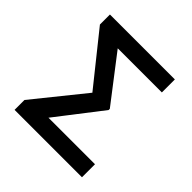

<svg xmlns="http://www.w3.org/2000/svg" viewBox="-187 -867 1019 1019"><g transform="rotate(45 322.5 -358.0)"><path d="M575.2 -97.7Q575.2 -73.2 575.2 0Q460.9 0 115.2 0Q115.2 -24.4 115.2 -97.7Q230.5 -97.7 575.2 -97.7ZM556.6 -715.8Q556.6 -691.4 556.6 -618.2Q445.3 -618.2 109.4 -618.2Q109.4 -642.6 109.4 -715.8Q220.7 -715.8 556.6 -715.8ZM422.9 -361.3Q422.9 -359.4 422.9 -352.5Q354.5 -264.6 150.4 0Q129.9 0 69.3 0Q69.3 -18.6 69.3 -74.2Q126 -144.5 296.9 -356.4Q239.3 -427.7 69.3 -640.6Q69.3 -659.2 69.3 -715.8Q88.9 -715.8 150.4 -715.8Q218.8 -627 422.9 -361.3Z"/></g></svg>

Font: DeepSea
Style: Medium
Weight: 500
Designer: Stem
Version: Version 3.019;git-0a5106e0b